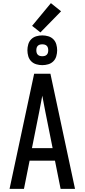

<svg xmlns="http://www.w3.org/2000/svg" viewBox="-20 -1206 540 1226"><path d="M41 0 198 -735H302L459 0H367L331 -180H169L133 0ZM316 -260 270 -490Q265 -516 260 -542Q255 -568 250 -595Q245 -568 240 -542Q235 -516 230 -490L184 -260ZM250 -790Q231 -790 212 -795.5Q193 -801 179.5 -814.5Q166 -828 160.5 -847Q155 -866 155 -885Q155 -904 160.5 -923Q166 -942 179.5 -955.5Q193 -969 212 -974.5Q231 -980 250 -980Q269 -980 288 -974.5Q307 -969 320.5 -955.5Q334 -942 339.5 -923Q345 -904 345 -885Q345 -866 339.5 -847Q334 -828 320.5 -814.5Q307 -801 288 -795.5Q269 -790 250 -790ZM250 -847Q258 -847 265.5 -849Q273 -851 278.5 -856.5Q284 -862 286 -869.5Q288 -877 288 -885Q288 -893 286 -900.5Q284 -908 278.5 -913.5Q273 -919 265.5 -921Q258 -923 250 -923Q242 -923 234.5 -921Q227 -919 221.5 -913.5Q216 -908 214 -900.5Q212 -893 212 -885Q212 -877 214 -869.5Q216 -862 221.5 -856.5Q227 -851 234.5 -849Q242 -847 250 -847ZM238 -999 185 -1041 305 -1186 370 -1134Z"/></svg>

Font: Iosevka Fixed Medium
Style: Regular
Weight: 500
Monospace: yes
Designer: Belleve Invis
Foundry: Belleve Invis
Version: Version 32.3.0